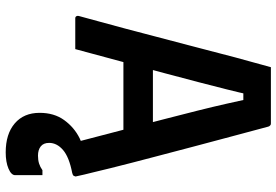

<svg xmlns="http://www.w3.org/2000/svg" viewBox="-172 -572 993 690"><g transform="rotate(90 325.0 -226.5)"><path d="M148 -279H377Q391 -279 405 -279Q419 -279 432 -279L465 -288L478 -230L490 -173H158Q155 -173 152.5 -174.5Q150 -176 148.5 -178.5Q147 -181 147 -184ZM156 0Q129 0 101 0Q73 0 45 0Q42 0 40 -1.5Q38 -3 37 -6Q36 -9 37 -13Q45 -43 57 -86.5Q69 -130 83 -182.5Q97 -235 112 -293Q127 -351 142.5 -409Q158 -467 172 -522Q186 -577 199 -623Q212 -669 221 -703Q272 -703 326.5 -703Q381 -703 423 -703Q427 -703 429 -701.5Q431 -700 432.5 -698Q434 -696 435 -692Q451 -631 469 -565Q487 -499 505.5 -428Q524 -357 544 -281.5Q564 -206 584 -126Q591 -95 599 -64Q607 -33 614 0Q588 0 559 0Q530 0 504 0Q498 0 495 -1.5Q492 -3 490 -7Q488 -11 486 -19Q464 -103 444.5 -178Q425 -253 408 -318.5Q391 -384 377 -440Q363 -496 352.5 -542.5Q342 -589 334 -626L370 -604H285L320 -626Q312 -589 300.5 -543.5Q289 -498 274.5 -442Q260 -386 242 -319Q224 -252 202.5 -172.5Q181 -93 156 0ZM553 -37Q566 -38 579 -29.5Q592 -21 613 0Q613 3 611 6Q609 9 601 11Q544 22 518.5 44Q493 66 493 94Q493 114 505.5 124Q518 134 539 134Q555 134 567.5 130Q580 126 591 118H609Q609 127 609 137.5Q609 148 609 166Q609 184 609 216Q609 230 585.5 240Q562 250 527 250Q461 250 423 217.5Q385 185 385 128Q385 76 411 40Q437 4 476 -15.5Q515 -35 553 -37Z"/></g></svg>

Font: Recursive SemiBold
Style: Regular
Weight: 600
Version: Version 1.085